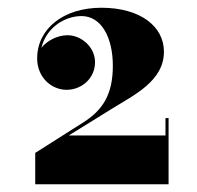

<svg xmlns="http://www.w3.org/2000/svg" viewBox="-20 -935 509 496"><path d="M415.5 -459V-630H407.5V-585H157.5L269 -654C326 -689.5 403.5 -725.5 403.5 -801.5C403.5 -867.5 341.5 -915 242 -915C143.5 -915 76 -860.5 76 -784C76 -735 113 -703 152 -703C191 -703 225.5 -732.5 225.5 -774.5C225.5 -813.5 190 -844 154.5 -844C128.5 -844 101.5 -830 87 -811.5C99.5 -863.5 147 -893.5 190.5 -893.5C242 -893.5 271.5 -838 271.5 -765C271.5 -690.5 245 -650 194 -618L71 -540V-459Z"/></svg>

Font: Bodoni* 16pt Fatface
Style: Regular
Weight: 900
Version: Version 2.3